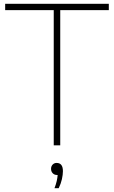

<svg xmlns="http://www.w3.org/2000/svg" viewBox="-20 -760 596 1004"><path d="M261 0V-707H7V-740H549V-707H295V0ZM265 224Q273 203 276.8 186.2Q280.5 169.5 281.5 155H278Q264.5 155 255.8 146Q247 137 247 123Q247 109.5 255.2 100.8Q263.5 92 276 92Q309 92 309 135Q309 153 303.8 176.8Q298.5 200.5 287 224Z"/></svg>

Font: Encode Sans Th
Style: Regular
Weight: 100
Designer: Multiple Designers
Foundry: Impallari Type
Version: Version 3.002; ttfautohint (v1.8.3) -l 8 -r 50 -G 200 -x 14 